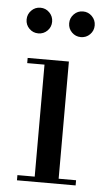

<svg xmlns="http://www.w3.org/2000/svg" viewBox="-50 -686 402 719"><g transform="rotate(5 151.5 -326.0)"><path d="M196.5 -460V-19.5H262V0H41.5V-19.5H106.5V-440.5H41.5V-460ZM233 -555Q213 -555 199 -569Q185 -583 185 -603Q185 -623 199 -637.2Q213 -651.5 233 -651.5Q253 -651.5 267 -637.2Q281 -623 281 -603Q281 -583 267 -569Q253 -555 233 -555ZM73 -555Q53 -555 39 -569Q25 -583 25 -603Q25 -623 39 -637.2Q53 -651.5 73 -651.5Q93 -651.5 107 -637.2Q121 -623 121 -603Q121 -583 107 -569Q93 -555 73 -555Z"/></g></svg>

Font: Bodoni Moda SC
Style: Regular
Weight: 400
Designer: Owen Earl
Foundry: indestructible type
Version: Version 2.005